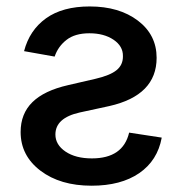

<svg xmlns="http://www.w3.org/2000/svg" viewBox="-20 -573 576 604"><path d="M55.7 -412.1Q72.8 -478 124.8 -515.4Q176.8 -552.7 262.2 -552.7Q355 -552.7 413.8 -508.1Q472.7 -463.4 472.7 -391.1Q472.7 -272.9 323.7 -239.3L231 -219.2Q154.3 -202.1 154.3 -149.9Q154.3 -117.7 186 -96.2Q217.8 -74.7 269 -74.7Q367.2 -74.7 386.2 -155.8L488.8 -140.1Q475.6 -67.9 418 -28.3Q360.4 11.2 268.1 11.2Q169.4 11.2 107.2 -36.1Q44.9 -83.5 44.9 -157.7Q44.9 -215.3 82 -251.7Q119.1 -288.1 194.3 -305.2L280.8 -325.2Q326.7 -335.9 346.9 -352.5Q367.2 -369.1 366.7 -396.5Q367.2 -427.7 337.2 -448Q307.1 -468.3 261.2 -468.3Q215.8 -468.3 189.2 -447.5Q162.6 -426.8 151.9 -395Z"/></svg>

Font: Karasuma Gothic
Style: Regular
Weight: 500
Designer: Rasmus Andersson / Ryoko Nishizuka
Foundry: Genbu
Version: Version 1.00